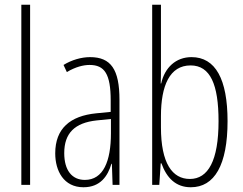

<svg xmlns="http://www.w3.org/2000/svg" viewBox="-20 -780 1024 810"><path d="M107 0V-760H70V0Z M360 -539C323 -539 282 -527 248 -506L262 -476C299 -498 332 -506 358 -506C421 -506 447 -468 447 -356V-308L386 -302C276 -291 213 -238 213 -133C213 -59 249 10 332 10C404 10 435 -38 450 -89H452L455 0H484V-359C484 -487 448 -539 360 -539ZM388 -272 448 -278V-218C448 -100 416 -21 338 -21C284 -21 251 -61 251 -134C251 -218 295 -262 388 -272Z M659 -494V-760H622V0H652L658 -91H661C683 -30 721 10 785 10C885 10 940 -84 940 -269C940 -446 889 -539 788 -539C722 -539 675 -495 660 -428H658C659 -447 659 -472 659 -494ZM784 -504C867 -504 902 -424 902 -269C902 -102 858 -25 781 -25C707 -25 659 -91 659 -243V-290C659 -419 696 -504 784 -504Z"/></svg>

Font: Noto Sans ExtraCondensed ExtraLight
Style: Regular
Weight: 200
Width: 2
Designer: Monotype Design Team
Foundry: Monotype Imaging Inc.
Version: Version 2.013